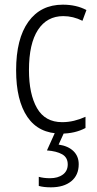

<svg xmlns="http://www.w3.org/2000/svg" viewBox="-20 -562 414 822"><path d="M242 10Q146 10 97.5 -61Q49 -132 49 -261Q49 -396 101.5 -469Q154 -542 249 -542Q307 -542 350 -519L333 -473Q293 -493 251 -493Q181 -493 142.5 -434Q104 -375 104 -262Q104 -159 138.5 -99Q173 -39 246 -39Q272 -39 297 -45Q322 -51 346 -62V-14Q301 10 242 10ZM317 141Q317 188 285 214Q253 240 198 240Q167 240 146 234V195Q167 201 194 201Q228 201 249 185.5Q270 170 270 142Q270 112 246 98.5Q222 85 181 82L218 0H257L231 57Q272 63 294.5 85Q317 107 317 141Z"/></svg>

Font: Noto Sans Tamil Condensed Light
Style: Regular
Weight: 300
Width: 3
Designer: Jelle Bosma - Monotype Design Team
Foundry: Monotype Imaging Inc.
Version: Version 2.004; ttfautohint (v1.8.4.7-5d5b)